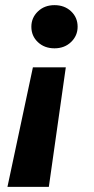

<svg xmlns="http://www.w3.org/2000/svg" viewBox="-20 -533 366 747"><path d="M236 -271 170 194H9L108 -271ZM192 -513Q231 -513 256.5 -489Q282 -465 282 -429Q282 -394 256.5 -369.5Q231 -345 192 -345Q153 -345 127.5 -369Q102 -393 102 -429Q102 -464 127.5 -488.5Q153 -513 192 -513Z"/></svg>

Font: DM Sans 18pt Black
Style: Italic
Weight: 900
Italic angle: -10°
Designer: Colophon Foundry, Jonny Pinhorn
Foundry: Colophon Foundry
Version: Version 4.004;gftools[0.9.30]